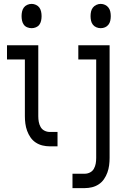

<svg xmlns="http://www.w3.org/2000/svg" viewBox="-20 -753 640 988"><path d="M498 -608Q487 -608 476 -612.5Q465 -617 458 -626Q451 -635 448.5 -646.5Q446 -658 446 -670Q446 -682 448.5 -693.5Q451 -705 458 -714Q465 -723 476 -728Q487 -733 498 -733Q510 -733 520.5 -728Q531 -723 538 -714Q545 -705 547.5 -693.5Q550 -682 550 -670Q550 -658 547.5 -646.5Q545 -635 538 -626Q531 -617 520.5 -612.5Q510 -608 498 -608ZM143 -608Q131 -608 120 -612.5Q109 -617 102.5 -626Q96 -635 93.5 -646.5Q91 -658 91 -670Q91 -682 93.5 -693.5Q96 -705 102.5 -714Q109 -723 120 -728Q131 -733 143 -733Q154 -733 165 -728Q176 -723 182.5 -714Q189 -705 191.5 -693.5Q194 -682 194 -670Q194 -658 191.5 -646.5Q189 -635 182.5 -626Q176 -617 165 -612.5Q154 -608 143 -608ZM353 215V141H416Q430 141 443 134.5Q456 128 463 115.5Q470 103 472.5 89Q475 75 475 60V-447H383V-520H544V60Q544 79 541.5 98Q539 117 532.5 135Q526 153 515 169Q504 185 488 195.5Q472 206 453.5 210.5Q435 215 416 215ZM236 0Q217 0 198.5 -4.5Q180 -9 164 -19.5Q148 -30 137 -46Q126 -62 119.5 -80Q113 -98 110.5 -117Q108 -136 108 -155V-447H16V-520H177V-155Q177 -140 179.5 -126Q182 -112 189 -99.5Q196 -87 209 -80.5Q222 -74 236 -74H276V0Z"/></svg>

Font: Iosevka Meiseki Sans
Style: Regular
Weight: 400
Monospace: yes
Designer: Belleve Invis
Foundry: Belleve Invis
Version: Version 11.2.6; ttfautohint (v1.8.4)